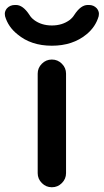

<svg xmlns="http://www.w3.org/2000/svg" viewBox="-50 -789 426 787"><path d="M-29.3 -722.7Q-30.3 -727.5 -30.3 -732.4Q-30.3 -744.1 -21.5 -754.9Q-8.8 -768.6 11.7 -768.6H15.6Q43.9 -768.6 70.3 -728.5Q77.1 -716.8 89.8 -707Q120.1 -684.6 162.6 -684.6Q205.1 -684.6 235.4 -707Q248 -716.8 254.9 -728.5Q281.2 -768.6 309.6 -768.6H314.5Q334 -768.6 346.7 -754.9Q355.5 -744.1 355.5 -732.4Q355.5 -727.5 354.5 -722.7Q341.8 -678.7 304.7 -648.4Q248 -601.6 162.6 -601.6Q77.1 -601.6 21.5 -648.4Q-16.6 -678.7 -29.3 -722.7ZM162.1 -21.5Q138.7 -21.5 121.6 -38.6Q104.5 -55.7 104.5 -79.1V-487.3Q104.5 -510.7 121.6 -527.8Q138.7 -544.9 162.1 -544.9H163.1Q186.5 -544.9 203.6 -527.8Q220.7 -510.7 220.7 -487.3V-79.1Q220.7 -55.7 203.6 -38.6Q186.5 -21.5 163.1 -21.5Z"/></svg>

Font: Gen Jyuu Gothic P Medium
Style: Regular
Weight: 500
Designer: [Source Han Sans]
Ryoko NISHIZUKA  (kana & ideographs); Paul D. Hunt (Latin, Greek & Cyrillic); Wenlong ZHANG  (bopomofo
Version: Version 1.002.20150607